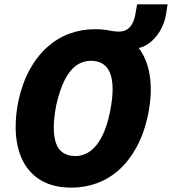

<svg xmlns="http://www.w3.org/2000/svg" viewBox="-20 -850 789 881"><path d="M308 11Q207 11 144.5 -38.5Q82 -88 61.5 -177.5Q41 -267 64 -385Q82 -468 116 -530Q150 -592 196.5 -633.5Q243 -675 298.5 -695.5Q354 -716 416 -716Q519 -716 580.5 -666.5Q642 -617 662.5 -528Q683 -439 659 -322Q641 -238 607 -175.5Q573 -113 527 -71.5Q481 -30 425 -9.5Q369 11 308 11ZM326 -134Q363 -134 394 -156.5Q425 -179 448 -224Q471 -269 485 -338Q508 -453 486 -512Q464 -571 397 -571Q360 -571 329.5 -549Q299 -527 276.5 -482.5Q254 -438 238 -367Q216 -252 237 -193Q258 -134 326 -134ZM497 -628 484 -709Q498 -707 508 -706Q518 -705 526 -705Q548 -705 564 -715.5Q580 -726 589.5 -746.5Q599 -767 603 -795L609 -830H749L742 -785Q735 -742 713 -706Q691 -670 660.5 -649Q630 -628 598 -628Z"/></svg>

Font: Nunito Sans 10pt Condensed Black
Style: Italic
Weight: 900
Width: 3
Italic angle: -9°
Designer: Vernon Adams
Foundry: Vernon Adams
Version: Version 3.101;gftools[0.9.27]